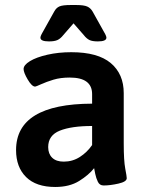

<svg xmlns="http://www.w3.org/2000/svg" viewBox="-20 -738 585 765"><path d="M44 -140Q44 -324 347 -325V-363Q347 -429 258 -429Q221 -429 193 -420.5Q165 -412 144 -402.5Q123 -393 120 -393Q107 -393 90.5 -421Q74 -449 74 -463Q74 -479 99.5 -494.5Q125 -510 169 -520Q213 -530 264 -530Q370 -530 421.5 -486.5Q473 -443 473 -367V-166Q473 -98 479 -66.5Q485 -35 485 -28Q485 -14 452 -6.5Q419 1 393 1Q377 1 370 -13.5Q363 -28 359.5 -45Q356 -62 355 -68Q334 -41 295.5 -17Q257 7 200 7Q124 7 84 -32.5Q44 -72 44 -140ZM347 -160V-236Q265 -236 218.5 -217.5Q172 -199 172 -152Q172 -125 188 -109.5Q204 -94 234 -94Q269 -94 298 -112.5Q327 -131 347 -160ZM141 -588Q141 -593 146 -602.5Q151 -612 153 -615L196 -692Q204 -707 217 -712.5Q230 -718 261 -718H284Q314 -718 327.5 -712Q341 -706 349 -692L392 -615Q394 -612 399 -602.5Q404 -593 404 -588Q404 -573 370 -573Q348 -573 336.5 -578.5Q325 -584 314 -598L273 -645L232 -598Q221 -584 209 -578.5Q197 -573 175 -573Q141 -573 141 -588Z"/></svg>

Font: Asap-SemiBold
Style: Regular
Weight: 600
Designer: Pablo Cosgaya
Foundry: Omnibus-Type
Version: Version 2.000; ttfautohint (v1.8)